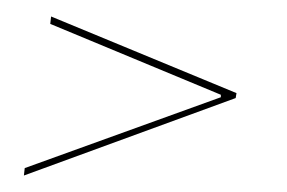

<svg xmlns="http://www.w3.org/2000/svg" viewBox="-20 -428 348 233"><path d="M41 -399 248 -313V-310L10 -224L9 -215L266 -309L267 -315L42 -408Z"/></svg>

Font: Moniqa Ita Display
Style: Italic
Weight: 400
Italic angle: -10°
Designer: Rajesh Rajput
Foundry: Rajesh Rajput
Version: Version 1.000